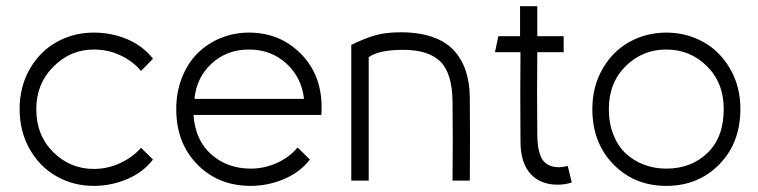

<svg xmlns="http://www.w3.org/2000/svg" viewBox="-20 -588 2469 625"><path d="M478 -68.8Q445.8 -26.9 393.8 -4.9Q341.8 17.1 285.2 17.1Q218.8 17.1 163.8 -14.2Q108.9 -45.4 76.4 -103Q43.9 -160.6 43.9 -232.9Q43.9 -306.2 77.1 -363.8Q110.4 -421.4 165.3 -451.7Q220.2 -481.9 285.2 -481.9Q343.3 -481.9 394 -460.4Q444.8 -439 478 -397L439 -356.9Q414.6 -387.2 373.8 -407Q333 -426.8 285.2 -426.8Q209.5 -426.8 153.8 -371.1Q98.1 -315.4 98.1 -232.9Q98.1 -147.5 153.3 -92.8Q208.5 -38.1 285.2 -38.1Q331.5 -38.1 372.8 -57.9Q414.1 -77.6 439 -106.9Z M988.8 -68.8Q956.5 -26.9 904.1 -4.9Q851.6 17.1 795.9 17.1Q690.9 17.1 622.3 -52.7Q553.7 -122.6 553.7 -232.9Q553.7 -288.1 572.3 -335.2Q590.8 -382.3 622.8 -414.3Q654.8 -446.3 698.2 -464.1Q741.7 -481.9 790.5 -481.9Q889.6 -481.9 957.5 -414.8Q1025.4 -347.7 1026.9 -243.2Q1026.9 -222.7 1025.9 -213.9H609.9Q615.7 -130.9 668.2 -85Q720.7 -39.1 795.9 -39.1Q840.3 -39.1 881.1 -57.4Q921.9 -75.7 948.7 -107.9ZM612.8 -266.1H969.7Q961.4 -336.9 911.6 -381.8Q861.8 -426.8 790.5 -426.8Q719.2 -426.8 669.7 -381.8Q620.1 -336.9 612.8 -266.1Z M1180.2 0H1123.5V-441.9Q1169.4 -464.4 1203.6 -473.6Q1237.8 -482.9 1284.2 -482.9Q1344.2 -482.9 1388.2 -467.5Q1432.1 -452.1 1458 -423.3Q1483.9 -394.5 1496.3 -356.7Q1508.8 -318.8 1509.3 -271Q1510.7 -135.7 1509.3 0H1453.1Q1454.6 -127.4 1453.1 -254.9Q1452.6 -348.1 1414.1 -387Q1375.5 -425.8 1292.5 -425.8Q1213.9 -425.8 1180.2 -401.9Z M1794.9 13.2Q1738.8 13.2 1706.5 -22.7Q1674.3 -58.6 1674.3 -127.9Q1672.9 -298.8 1674.3 -418H1591.3L1602.1 -470.2H1672.9V-567.9H1729V-470.2H1814.9V-418H1729Q1727.5 -285.6 1729 -153.8Q1729 -129.9 1731.4 -112.5Q1733.9 -95.2 1740.2 -79.1Q1746.6 -63 1760.3 -54Q1773.9 -44.9 1793.9 -43.9Q1806.2 -42.5 1828.1 -47.9L1841.3 5.9Q1819.8 13.2 1794.9 13.2Z M1961.9 -232.9Q1961.9 -186.5 1976.8 -149.2Q1991.7 -111.8 2017.3 -88.1Q2043 -64.5 2076.7 -51.8Q2110.4 -39.1 2148.9 -39.1Q2230 -39.1 2283 -90.1Q2335.9 -141.1 2335.9 -232.9Q2335.9 -318.4 2281.2 -372.6Q2226.6 -426.8 2148.9 -426.8Q2071.3 -426.8 2016.6 -372.6Q1961.9 -318.4 1961.9 -232.9ZM1908.2 -232.9Q1908.2 -306.2 1941.4 -363.8Q1974.6 -421.4 2029.3 -451.7Q2084 -481.9 2148.9 -481.9Q2213.9 -481.9 2268.8 -451.7Q2323.7 -421.4 2356.9 -363.8Q2390.1 -306.2 2390.1 -232.9Q2390.1 -123 2321.5 -53Q2252.9 17.1 2148.9 17.1Q2045.4 17.1 1976.8 -53Q1908.2 -123 1908.2 -232.9Z"/></svg>

Font: Kreadon Light
Style: Regular
Weight: 300
Designer: kohakuno
Foundry: StudioGnu
Version: Version 1.000;Glyphs 3.1.2 (3151)